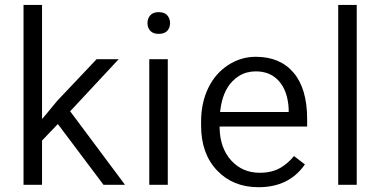

<svg xmlns="http://www.w3.org/2000/svg" viewBox="-20 -763 1562 785"><path d="M210.4 -249.5 153.8 -190.4 151.9 -188.5V-185.5V-7.3H76.2V-742.7H151.9V-296.4V-276.4L165 -291.5L212.9 -349.6L375 -521H465.3L271 -312.5L266.6 -308.1L270.5 -303.2L491.2 -7.3H403.3L221.7 -249L216.3 -255.9Z M666 -7.3H590.3V-521H666ZM583 -668.5Q583 -673.3 583.7 -677.7Q584.5 -682.1 585.9 -686.3Q587.4 -690.4 589.6 -693.8Q591.8 -697.3 594.7 -700.7Q600.1 -707 608.6 -710.2Q617.2 -713.4 628.9 -713.4Q651.9 -713.4 663.6 -700.7Q675.3 -687.5 675.3 -668.5Q675.3 -649.4 663.6 -636.7Q651.9 -624.5 628.9 -624.5Q617.2 -624.5 608.6 -627.7Q600.1 -630.9 594.7 -636.7Q588.9 -643.1 585.9 -650.9Q583 -658.7 583 -668.5Z M1037.1 2.4Q932.6 2.4 867.7 -65.9Q802.2 -134.3 802.2 -249.5V-266.1Q802.2 -304.7 809.6 -338.9Q816.9 -373 831.5 -403.3Q860.8 -463.4 913.1 -497.1Q964.8 -530.8 1025.9 -530.8Q1125.5 -530.8 1180.7 -465.3Q1235.8 -399.9 1235.8 -275.9V-245.6H885.3H877.9V-238.3Q879.9 -157.2 925.3 -106.9Q971.2 -56.6 1042 -56.6Q1091.8 -56.6 1127 -77.1Q1158.2 -95.7 1182.1 -125L1226.6 -90.8Q1162.1 2.4 1037.1 2.4ZM1025.9 -471.2Q1006.8 -471.2 989.5 -466.6Q972.2 -461.9 957 -452.4Q941.9 -442.9 928.7 -429.2Q890.1 -387.7 880.9 -313.5L879.9 -305.2H888.2H1152.8H1160.2V-312.5V-319.3V-319.8Q1158.2 -355 1148.4 -382.8Q1138.7 -410.6 1121.1 -430.7Q1085.9 -471.2 1025.9 -471.2Z M1438.5 -7.3H1362.8V-742.7H1438.5Z"/></svg>

Font: Vazir Light FD-UI
Style: Light-FD-UI
Weight: 300
Designer: Saber Rastikerdar
Foundry: Saber Rastikerdar
Version: Version 30.1.0